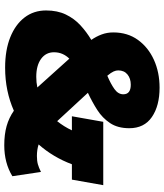

<svg xmlns="http://www.w3.org/2000/svg" viewBox="46 -802 768 900"><g transform="rotate(90 430.0 -352.0)"><path d="M297 8Q215 8 155 -16Q95 -40 62 -83Q29 -126 29 -184Q29 -237 48 -276.5Q67 -316 98.5 -345Q130 -374 167 -396Q151 -419 141.5 -444.5Q132 -470 132 -499Q132 -566 167 -614.5Q202 -663 260.5 -689.5Q319 -716 391 -716Q476 -716 528.5 -680Q581 -644 581 -574Q581 -520 557 -484Q533 -448 495.5 -424Q458 -400 415 -380L548 -236Q573 -267 591 -305H525L551 -452H848L822 -305H750Q717 -217 657 -149Q682 -141 711 -141Q734 -141 750 -145.5Q766 -150 786 -160L806 -26Q744 12 661 12Q610 12 571 1Q532 -10 499 -33Q454 -13 403.5 -2.5Q353 8 297 8ZM310 -522Q310 -512 315 -500.5Q320 -489 335 -471Q373 -487 397.5 -504.5Q422 -522 422 -546Q422 -581 377 -581Q348 -581 329 -565.5Q310 -550 310 -522ZM225 -221Q225 -183 256 -160.5Q287 -138 340 -138Q366 -138 390 -143L255 -293Q241 -279 233 -261Q225 -243 225 -221Z"/></g></svg>

Font: Livvic Black
Style: Italic
Weight: 900
Italic angle: -10°
Designer: Jacques Le Bailly, Baron von Fonthausen
Version: Version 1.001; ttfautohint (v1.8.2)